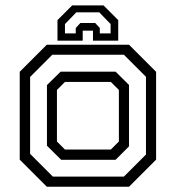

<svg xmlns="http://www.w3.org/2000/svg" viewBox="-20 -710 668 730"><path d="M158 0 55 -103V-437L158 -540H470.5L573.5 -437V-103L470.5 0ZM181 -38.5H451L535 -122.5V-418L451 -502H179L94.5 -417.5V-125ZM212.5 -102.5 158.5 -156V-386.5L210.5 -437.5H419.5L470.5 -387V-153.5L419.5 -102.5ZM227 -141.5H401.5L432 -172V-368L401.5 -398.5H227L196.5 -368V-172ZM373.5 -689.5 429.5 -633.5V-555.5H333.5V-593.5H294.5V-555.5H198.5V-633.5L254.5 -689.5ZM357.5 -663H270L227 -618.5V-583H268V-603.5L285.5 -622.5H342L359.5 -603.5V-583H400.5V-618.5Z"/></svg>

Font: Tourney Thin
Style: Regular
Weight: 400
Version: Version 1.015